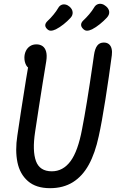

<svg xmlns="http://www.w3.org/2000/svg" viewBox="-20 -974 660 1005"><path d="M70.8 -264.2Q87 -376.3 116.3 -558.5Q125.2 -609.3 133.5 -660L146.8 -614.3Q127.3 -614.3 117.5 -631.8Q107.7 -649.3 107.7 -671.8Q107.7 -690.8 115.2 -706.8Q122.7 -722.8 136.9 -732.3Q151.2 -741.8 170.7 -741.8Q189.3 -741.8 202.7 -732.6Q216 -723.3 221.4 -703.8Q226.8 -684.2 222.2 -654.2Q216.7 -618.7 203 -536.8Q193.3 -476.5 184.2 -417.4Q175 -358.3 163.8 -283.8Q148.7 -184.5 168.2 -130.9Q187.8 -77.3 251.2 -77.3Q309.8 -77.3 349.1 -130.2Q388.3 -183 409.8 -299.3Q432.8 -415.5 465.5 -640.8L472 -686Q476.8 -719.3 489.1 -735.3Q501.3 -751.3 523.3 -751.3Q540.2 -751.3 550.4 -742.6Q560.7 -733.8 564.2 -718.7Q567.8 -703.5 565.3 -684.7Q550.7 -574 531.7 -453Q512.7 -332 496.8 -260.7Q477.8 -172.2 444.9 -112.1Q412 -52 361.7 -20.5Q311.3 11 242 11Q168.8 11 126.4 -25.8Q84 -62.5 71.3 -124.4Q58.7 -186.3 70.8 -264.2ZM228.5 -863.7 229.8 -865Q245.2 -879.2 260.2 -897.5Q275.3 -915.8 285 -932.7Q291.3 -943.7 301.3 -948.2Q311.3 -952.7 322.8 -950.2Q334.2 -947.8 344 -939.2Q358.8 -926.5 360.2 -910.1Q361.5 -893.7 348.8 -880.2Q333.3 -863.2 312.9 -846.9Q292.5 -830.7 272.5 -820.5Q257.7 -813.5 246.2 -813.3Q234.8 -813.2 225.5 -823.3Q216.2 -832.8 216.9 -843Q217.7 -853.2 228.5 -863.7ZM415.8 -866.7Q431.5 -881.2 447 -899.4Q462.5 -917.7 472.3 -934.3Q479 -946.2 489.5 -951Q500 -955.8 512.2 -953.2Q524.3 -950.5 535.2 -941Q550.2 -928.2 551.6 -912.3Q553 -896.5 539.5 -881.8Q523.8 -864.7 502.7 -847.6Q481.5 -830.5 461.8 -820.5Q446.8 -813.3 435.2 -813.3Q423.5 -813.3 413.7 -824.3Q404 -834.3 404.5 -845.2Q405 -856.2 415.8 -866.7Z"/></svg>

Font: Monaspace Radon Var
Style: Regular
Weight: 400
Designer: Riley Cran and the Lettermatic Team
Version: Version 1.000 (Monaspace Radon Var)